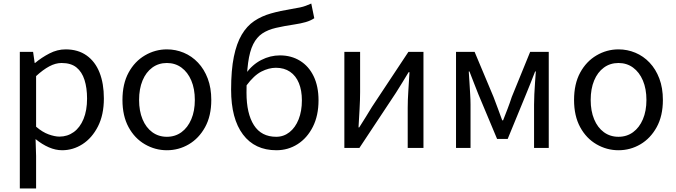

<svg xmlns="http://www.w3.org/2000/svg" viewBox="-20 -836 3818 1085"><path d="M92 229V-543H167L176 -480H178Q215 -511 259.5 -534Q304 -557 351 -557Q421 -557 469.5 -522.5Q518 -488 542.5 -426Q567 -364 567 -280Q567 -187 533.5 -121.5Q500 -56 446.5 -21.5Q393 13 331 13Q294 13 256 -3.5Q218 -20 181 -50L184 45V229ZM316 -64Q361 -64 396.5 -89.5Q432 -115 452 -163.5Q472 -212 472 -279Q472 -339 457.5 -384.5Q443 -430 412 -455Q381 -480 328 -480Q294 -480 258.5 -461Q223 -442 184 -406V-120Q220 -89 255 -76.5Q290 -64 316 -64Z M923 13Q857 13 799 -20.5Q741 -54 706.5 -117.5Q672 -181 672 -271Q672 -362 706.5 -425.5Q741 -489 799 -523Q857 -557 923 -557Q973 -557 1018.5 -538Q1064 -519 1099 -482Q1134 -445 1154 -392Q1174 -339 1174 -271Q1174 -181 1139 -117.5Q1104 -54 1047 -20.5Q990 13 923 13ZM923 -63Q970 -63 1005.5 -89Q1041 -115 1061 -162Q1081 -209 1081 -271Q1081 -334 1061 -381Q1041 -428 1005.5 -454Q970 -480 923 -480Q876 -480 840.5 -454Q805 -428 785.5 -381Q766 -334 766 -271Q766 -209 785.5 -162Q805 -115 840.5 -89Q876 -63 923 -63Z M1542 13Q1420 13 1353 -76Q1286 -165 1286 -329Q1286 -440 1301.5 -515.5Q1317 -591 1346 -640Q1375 -689 1416.5 -717Q1458 -745 1511 -760Q1564 -775 1626 -785Q1657 -790 1675.5 -794Q1694 -798 1708.5 -803.5Q1723 -809 1739 -816L1756 -733Q1735 -719 1707 -711Q1679 -703 1645 -698Q1585 -689 1539.5 -678.5Q1494 -668 1462.5 -647Q1431 -626 1411 -586.5Q1391 -547 1382 -480.5Q1373 -414 1373 -312Q1373 -194 1415 -128.5Q1457 -63 1541 -63Q1583 -63 1616 -89Q1649 -115 1667.5 -161.5Q1686 -208 1686 -269Q1686 -325 1669 -366.5Q1652 -408 1619 -430.5Q1586 -453 1539 -453Q1499 -453 1457 -431.5Q1415 -410 1372 -352L1369 -420Q1406 -471 1456.5 -497Q1507 -523 1562 -523Q1626 -523 1675.5 -492.5Q1725 -462 1752.5 -405Q1780 -348 1780 -269Q1780 -183 1748 -119.5Q1716 -56 1662 -21.5Q1608 13 1542 13Z M1926 0V-543H2015V-316Q2015 -273 2012 -220.5Q2009 -168 2006 -116H2010Q2026 -141 2046.5 -174Q2067 -207 2082 -232L2288 -543H2373V0H2284V-227Q2284 -270 2287.5 -322.5Q2291 -375 2294 -428H2289Q2274 -403 2253.5 -369.5Q2233 -336 2217 -311L2011 0Z M2557 0V-543H2662L2769 -288Q2782 -254 2794 -221.5Q2806 -189 2818 -156H2823Q2836 -189 2848.5 -221.5Q2861 -254 2872 -288L2976 -543H3081V0H2998V-245Q2998 -270 2999.5 -303Q3001 -336 3003.5 -370Q3006 -404 3008 -432H3004Q2992 -400 2978.5 -367Q2965 -334 2953 -304L2849 -51H2789L2683 -304Q2671 -334 2658 -367.5Q2645 -401 2633 -432H2629Q2631 -404 2633 -370Q2635 -336 2637 -303Q2639 -270 2639 -245V0Z M3475 13Q3409 13 3351 -20.5Q3293 -54 3258.5 -117.5Q3224 -181 3224 -271Q3224 -362 3258.5 -425.5Q3293 -489 3351 -523Q3409 -557 3475 -557Q3525 -557 3570.5 -538Q3616 -519 3651 -482Q3686 -445 3706 -392Q3726 -339 3726 -271Q3726 -181 3691 -117.5Q3656 -54 3599 -20.5Q3542 13 3475 13ZM3475 -63Q3522 -63 3557.5 -89Q3593 -115 3613 -162Q3633 -209 3633 -271Q3633 -334 3613 -381Q3593 -428 3557.5 -454Q3522 -480 3475 -480Q3428 -480 3392.5 -454Q3357 -428 3337.5 -381Q3318 -334 3318 -271Q3318 -209 3337.5 -162Q3357 -115 3392.5 -89Q3428 -63 3475 -63Z"/></svg>

Font: Noto Sans KR
Style: Regular
Weight: 400
Designer: Ryoko NISHIZUKA  (kana, bopomofo & ideographs); Paul D. Hunt (Latin, Greek & Cyrillic); Sandoll Communications , Soo-you
Foundry: Adobe
Version: Version 2.004-H2;hotconv 1.0.118;makeotfexe 2.5.65603